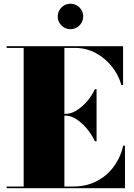

<svg xmlns="http://www.w3.org/2000/svg" viewBox="-20 -994 710 1014"><path d="M284.9 -907.1Q284.9 -925.6 294 -940.8Q303.1 -956.1 318.4 -965.2Q333.6 -974.3 352.1 -974.3Q370.6 -974.3 385.8 -965.2Q401.1 -956.1 410.2 -940.8Q419.3 -925.6 419.3 -907.1Q419.3 -888.6 410.2 -873.4Q401.1 -858.1 385.8 -849Q370.6 -839.9 352.1 -839.9Q333.6 -839.9 318.4 -849Q303.1 -858.1 294 -873.4Q284.9 -888.6 284.9 -907.1ZM481 -248Q466 -281.5 440.5 -312.5Q415 -343.5 385 -363.5Q355 -383.5 326.5 -383.5H320V-9H366.5Q435 -9 489.2 -36.5Q543.5 -64 579.8 -112.8Q616 -161.5 631 -225H640V0H15V-9H105V-741H15V-750H630V-545H621Q606 -598.5 570.5 -643Q535 -687.5 485 -714.2Q435 -741 376.5 -741H320V-392.5H326.5Q355 -392.5 385 -411.2Q415 -430 440.5 -459.8Q466 -489.5 481 -523H490V-248Z"/></svg>

Font: Bodoni* 24pt Fatface
Style: Regular
Weight: 900
Version: Version 2.3